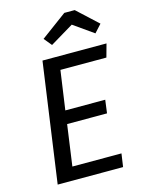

<svg xmlns="http://www.w3.org/2000/svg" viewBox="-134 -991 797 1069"><g transform="rotate(-15 264.5 -457.0)"><path d="M159 -689H528L507 -613H242L210 -388H440L430 -312H200L167 -76H450L439 0H62ZM368 -840 233 -759 196 -804 345 -914H405L524 -804L483 -759Z"/></g></svg>

Font: Fira Sans Variable
Style: Italic
Weight: 397
Italic angle: -8°
Designer: Carrois Corporate & Edenspiekermann AG
Foundry: Carrois Corporate GbR & Edenspiekermann AG
Version: Version 4.202